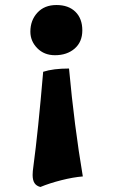

<svg xmlns="http://www.w3.org/2000/svg" viewBox="-20 -487 451 765"><path d="M205 -467Q253 -467 280.5 -440Q308 -413 308 -366Q308 -320 277.5 -293.5Q247 -267 199 -267Q156 -267 128.5 -295Q101 -323 101 -361Q101 -406 129 -436.5Q157 -467 205 -467ZM152 -201Q192 -214 255 -214Q276 15 310 216Q272 219 224.5 231Q177 243 141 258Q125 254 117.5 242.5Q110 231 110 210Q110 196 113 176Q132 35 152 -201Z"/></svg>

Font: Vollkorn SC Black
Style: Regular
Weight: 900
Designer: Friedrich Althausen
Foundry: Friedrich Althausen
Version: Version 4.015